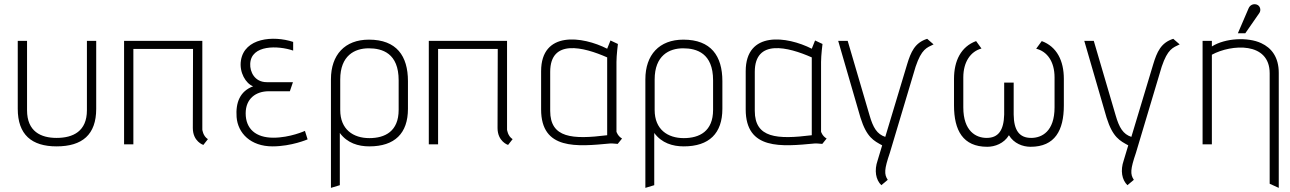

<svg xmlns="http://www.w3.org/2000/svg" viewBox="-20 -699 6249 930"><path d="M66 -501V-172C66 -47 133 10 254 10C379 10 446 -47 446 -172V-501H401V-165C401 -63 334 -31 254 -31C178 -31 111 -62 111 -165V-501Z M581 -501V0H626V-462H915L914 -79C914 -13 965 3 965 3L987 -25C963 -40 960 -71 960 -71V-501Z M1400 -496C1303 -528 1164 -515 1147 -406C1138 -348 1171 -294 1206 -281C1142 -257 1121 -202 1126 -132C1132 -54 1194 10 1300 10C1392 10 1470 -24 1470 -24L1457 -65C1457 -65 1385 -32 1304 -32C1219 -32 1170 -75 1170 -150C1170 -221 1219 -257 1282 -257H1384L1399 -301H1272C1213 -301 1190 -352 1192 -390C1196 -483 1327 -479 1400 -454Z M1956 -306C1956 -428 1901 -507 1767 -507C1650 -507 1583 -433 1583 -315V211L1626 198V-55C1662 -6 1715 10 1769 10C1892 10 1956 -53 1956 -172ZM1628 -314C1628 -430 1698 -465 1766 -465C1832 -465 1911 -441 1911 -310V-167C1911 -63 1845 -30 1769 -30C1691 -30 1628 -72 1628 -166Z M2057 -501V0H2102V-462H2391L2390 -79C2390 -13 2441 3 2441 3L2463 -25C2439 -40 2436 -71 2436 -71V-501Z M2937 -503 2921 -463C2801 -524 2601 -551 2601 -354V-169C2601 29 2775 11 2935 -4C2948 -5 2963 -2 2972 -2L2993 -28C2972 -40 2966 -61 2966 -61V-399C2966 -431 2973 -486 2973 -486ZM2645 -351C2645 -512 2806 -472 2921 -421V-44C2753 -23 2645 -30 2645 -162Z M3479 -306C3479 -428 3424 -507 3290 -507C3173 -507 3106 -433 3106 -315V211L3149 198V-55C3185 -6 3238 10 3292 10C3415 10 3479 -53 3479 -172ZM3151 -314C3151 -430 3221 -465 3289 -465C3355 -465 3434 -441 3434 -310V-167C3434 -63 3368 -30 3292 -30C3214 -30 3151 -72 3151 -166Z M3928 -503 3912 -463C3792 -524 3592 -551 3592 -354V-169C3592 29 3766 11 3926 -4C3939 -5 3954 -2 3963 -2L3984 -28C3963 -40 3957 -61 3957 -61V-399C3957 -431 3964 -486 3964 -486ZM3636 -351C3636 -512 3797 -472 3912 -421V-44C3744 -23 3636 -30 3636 -162Z M4040 -501 4148 -129C4178 -33 4213 -17 4253 5L4231 78C4214 127 4222 172 4249 198L4280 172C4262 145 4263 121 4290 42L4415 -376C4444 -462 4469 -468 4502 -484L4471 -511C4411 -492 4392 -447 4374 -388L4268 -36C4228 -49 4209 -81 4192 -140L4086 -501Z M4708 -500C4635 -473 4601 -405 4601 -317V-188C4601 -68 4644 12 4762 12C4799 12 4843 -4 4867 -44C4891 -4 4934 12 4972 12C5090 12 5133 -68 5133 -188V-317C5133 -405 5099 -473 5026 -500L4999 -463C5052 -450 5088 -401 5088 -324V-179C5088 -62 5026 -31 4975 -31C4917 -31 4891 -68 4890 -144V-299H4844V-144C4842 -68 4816 -31 4759 -31C4708 -31 4646 -63 4646 -179V-324C4646 -400 4682 -450 4734 -464Z M5232 -501 5340 -129C5370 -33 5405 -17 5445 5L5423 78C5406 127 5414 172 5441 198L5472 172C5454 145 5455 121 5482 42L5607 -376C5636 -462 5661 -468 5694 -484L5663 -511C5603 -492 5584 -447 5566 -388L5460 -36C5420 -49 5401 -81 5384 -140L5278 -501Z M5976 -538H6012L6080 -636C6089 -649 6085 -671 6067 -677C6051 -682 6035 -675 6028 -659ZM5805 -501V0H5850V-434C5944 -485 6130 -498 6130 -344V191L6174 211V-346C6174 -422 6139 -467 6089 -490C6025 -520 5915 -515 5850 -474V-501Z"/></svg>

Font: Advent Pro
Style: Light
Weight: 300
Designer: Andreas Kalpakidis
Foundry: Andreas Kalpakidis
Version: Version 2.002 2007